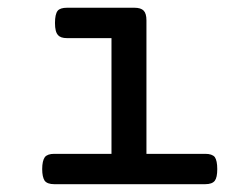

<svg xmlns="http://www.w3.org/2000/svg" viewBox="-20 -471 640 491"><path d="M265.1 -373.5H151.4Q134.8 -373.5 128.4 -381.3Q120.6 -389.2 120.6 -412.1Q120.6 -434.6 127.4 -443.4Q133.8 -451.2 151.4 -451.2H323.7Q340.3 -451.2 347.4 -443.8Q354.5 -436.5 354.5 -418.9V-77.6H504.9Q522.5 -77.6 529.3 -69.3Q535.6 -60.1 535.6 -38.6Q535.6 -17.1 529.3 -8.8Q522.5 0 504.9 0H118.7Q101.1 0 94.2 -8.8Q87.9 -18.6 87.9 -38.6Q87.9 -59.6 94.7 -69.3Q101.6 -77.6 118.7 -77.6H265.1Z"/></svg>

Font: Courier Prime Medium
Style: Regular
Weight: 500
Designer: Alan Dague-Greene
Foundry: Quote-Unquote Apps
Version: Version 1.202